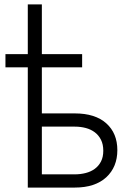

<svg xmlns="http://www.w3.org/2000/svg" viewBox="-20 -847 605 867"><path d="M4.6 -602.6H105.5V-827.1H169V-602.6H350.9V-543H169V-334.9H317.8Q409.8 -334.9 459.9 -290.1Q509.9 -245.4 509.9 -169Q509.9 -93 459.9 -46.5Q409.1 0 317.8 0H105.5V-543H4.6ZM317.8 -59.7Q343.4 -59.7 366.8 -65.7Q390.3 -71.7 407.8 -84.5Q425.4 -97.3 435.9 -117.5Q446.4 -137.8 446.4 -166.2Q446.4 -195 436.1 -215.6Q425.8 -236.2 408.2 -249.5Q390.6 -262.8 367.4 -269Q344.1 -275.2 317.8 -275.2H169V-59.7Z"/></svg>

Font: Inter P Light
Style: Regular
Weight: 300
Designer: Rasmus Andersson
Foundry: rsms
Version: Version 3.018;git-588b23468